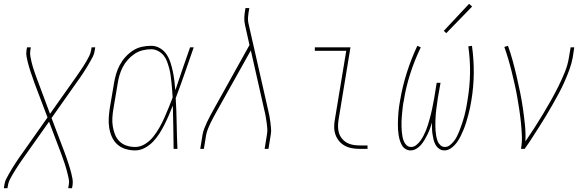

<svg xmlns="http://www.w3.org/2000/svg" viewBox="-38 -777 3058 1002"><path d="M-18 205 -15 187Q-13 171 -5.5 156.5Q2 142 10 128Q18 114 26.5 100Q35 86 44 72.5Q53 59 62 45.5Q71 32 81 19L210 -164L141 -346Q137 -359 132 -372.5Q127 -386 122.5 -399.5Q118 -413 114 -426.5Q110 -440 106.5 -454Q103 -468 100.5 -482.5Q98 -497 100 -512L103 -530H123L120 -512Q118 -497 120.5 -483Q123 -469 126 -456Q129 -443 133 -429.5Q137 -416 141.5 -403Q146 -390 150.5 -377.5Q155 -365 160 -352L223 -183L344 -354Q353 -367 362 -379.5Q371 -392 379.5 -405Q388 -418 396.5 -430.5Q405 -443 412.5 -456.5Q420 -470 427 -483.5Q434 -497 437 -512L440 -530H459L456 -512Q454 -496 446.5 -481.5Q439 -467 431 -453Q423 -439 414.5 -425Q406 -411 397 -397.5Q388 -384 379 -370.5Q370 -357 360 -344L231 -161L300 21Q305 34 309.5 47.5Q314 61 318.5 74.5Q323 88 327 101.5Q331 115 334.5 129Q338 143 340.5 157.5Q343 172 341 187L338 205H318L321 187Q324 172 321 158Q318 144 315 131Q312 118 308 104.5Q304 91 300 78Q296 65 291 52.5Q286 40 282 27L218 -142L97 29Q88 42 79 54.5Q70 67 61.5 80Q53 93 45 105.5Q37 118 29 131.5Q21 145 14 158.5Q7 172 4 187L1 205Z M667 8Q642 8 617 0.5Q592 -7 574 -23.5Q556 -40 546 -62.5Q536 -85 532 -110Q528 -135 529.5 -161Q531 -187 535 -213L557 -343Q561 -367 568 -391Q575 -415 587 -437.5Q599 -460 616.5 -479.5Q634 -499 655.5 -513Q677 -527 701.5 -532.5Q726 -538 751 -538Q776 -538 797 -525.5Q818 -513 831 -493.5Q844 -474 851.5 -451Q859 -428 864 -404Q869 -380 872 -355.5Q875 -331 877 -306Q896 -362 915 -418Q934 -474 954 -530H973Q950 -464 927 -397.5Q904 -331 879 -265Q883 -199 884 -132.5Q885 -66 888 0H868Q867 -56 866.5 -112.5Q866 -169 864 -226Q854 -201 843.5 -176.5Q833 -152 821 -128Q809 -104 794.5 -81Q780 -58 761 -38Q742 -18 717.5 -5Q693 8 667 8ZM667 -10Q695 -10 720 -26Q745 -42 763 -65Q781 -88 795 -113Q809 -138 820.5 -164Q832 -190 842.5 -216Q853 -242 863 -268Q862 -287 860.5 -306.5Q859 -326 857 -345Q855 -364 852.5 -383Q850 -402 845 -420.5Q840 -439 833.5 -456.5Q827 -474 815.5 -488Q804 -502 787 -511Q770 -520 751 -520Q729 -520 706.5 -514.5Q684 -509 664.5 -496Q645 -483 629 -465Q613 -447 602.5 -426.5Q592 -406 585.5 -384Q579 -362 576 -340L554 -210Q550 -187 548.5 -163.5Q547 -140 550.5 -118Q554 -96 562 -75.5Q570 -55 585.5 -39.5Q601 -24 622.5 -17Q644 -10 667 -10Z M1007 0 1019 -74Q1022 -91 1028.5 -107.5Q1035 -124 1042.5 -140Q1050 -156 1058.5 -172Q1067 -188 1076 -204L1264 -542L1241 -645Q1236 -665 1237 -686Q1238 -707 1242 -728L1243 -735H1263L1262 -728Q1258 -708 1256.5 -688Q1255 -668 1260 -649L1361 -204Q1365 -188 1368 -172Q1371 -156 1373 -140Q1375 -124 1376.5 -107Q1378 -90 1375 -74L1363 0H1343L1355 -74Q1358 -90 1357 -106Q1356 -122 1353.5 -138Q1351 -154 1348.5 -169.5Q1346 -185 1342 -200L1271 -514L1093 -196Q1085 -181 1076.5 -166Q1068 -151 1061 -136Q1054 -121 1047.5 -105Q1041 -89 1038 -74L1026 0Z M1840 0Q1819 0 1799 -3.5Q1779 -7 1761.5 -16.5Q1744 -26 1731.5 -41Q1719 -56 1712.5 -75Q1706 -94 1706 -114.5Q1706 -135 1710 -156L1769 -512H1605V-530H1791L1729 -153Q1726 -135 1726 -117Q1726 -99 1731 -83Q1736 -67 1747 -53.5Q1758 -40 1772.5 -32Q1787 -24 1804.5 -21Q1822 -18 1840 -18H1880V0Z M2281 8Q2266 8 2254 -0.5Q2242 -9 2235 -21.5Q2228 -34 2224.5 -48.5Q2221 -63 2219 -77.5Q2217 -92 2216.5 -107Q2216 -122 2216 -138Q2212 -122 2206.5 -107Q2201 -92 2194 -77.5Q2187 -63 2178.5 -48.5Q2170 -34 2159.5 -21.5Q2149 -9 2134.5 -0.5Q2120 8 2104 8Q2090 8 2077.5 0Q2065 -8 2058.5 -20.5Q2052 -33 2048 -46.5Q2044 -60 2042 -74.5Q2040 -89 2039 -103.5Q2038 -118 2038.5 -133Q2039 -148 2039.5 -163Q2040 -178 2041.5 -193Q2043 -208 2045 -223Q2047 -238 2050 -253Q2062 -325 2085 -397.5Q2108 -470 2140 -538L2158 -530Q2126 -464 2103 -392.5Q2080 -321 2069 -250Q2066 -237 2064.5 -223.5Q2063 -210 2061.5 -196.5Q2060 -183 2059 -169.5Q2058 -156 2057.5 -142.5Q2057 -129 2057.5 -115.5Q2058 -102 2059 -89Q2060 -76 2062.5 -63.5Q2065 -51 2070 -39Q2075 -27 2084.5 -18.5Q2094 -10 2108 -10Q2122 -10 2134.5 -20Q2147 -30 2156 -42.5Q2165 -55 2172 -68.5Q2179 -82 2184.5 -95.5Q2190 -109 2194.5 -123Q2199 -137 2203 -151.5Q2207 -166 2210.5 -180Q2214 -194 2217 -208Q2220 -222 2222.5 -236.5Q2225 -251 2228 -265L2241 -345H2261L2247 -265Q2245 -251 2243 -236.5Q2241 -222 2239 -208Q2237 -194 2236 -179.5Q2235 -165 2234.5 -151Q2234 -137 2234 -123Q2234 -109 2235 -95Q2236 -81 2238.5 -67.5Q2241 -54 2245.5 -41.5Q2250 -29 2260 -19.5Q2270 -10 2284 -10Q2298 -10 2310 -19.5Q2322 -29 2331 -40.5Q2340 -52 2346.5 -65Q2353 -78 2358.5 -91.5Q2364 -105 2368.5 -118.5Q2373 -132 2377.5 -145.5Q2382 -159 2385.5 -172.5Q2389 -186 2392 -200Q2395 -214 2397.5 -227.5Q2400 -241 2402 -255Q2414 -326 2415 -396Q2416 -466 2406 -535L2425 -538Q2435 -467 2434.5 -396Q2434 -325 2422 -253Q2419 -234 2415 -215Q2411 -196 2406 -177.5Q2401 -159 2395.5 -140.5Q2390 -122 2382.5 -103.5Q2375 -85 2366.5 -67.5Q2358 -50 2346 -33.5Q2334 -17 2317 -4.5Q2300 8 2281 8ZM2291 -604 2278 -616 2410 -757 2426 -743Z M2681 0Q2687 -35 2685.5 -69.5Q2684 -104 2680.5 -138Q2677 -172 2672 -205.5Q2667 -239 2661 -272.5Q2655 -306 2647.5 -339Q2640 -372 2632 -404.5Q2624 -437 2614.5 -469Q2605 -501 2594 -532L2613 -538Q2627 -499 2638 -458.5Q2649 -418 2658.5 -377Q2668 -336 2676.5 -294.5Q2685 -253 2691 -211Q2697 -169 2701.5 -126Q2706 -83 2704 -39Q2728 -74 2750.5 -109Q2773 -144 2794.5 -179.5Q2816 -215 2836.5 -251.5Q2857 -288 2875.5 -325Q2894 -362 2909.5 -400Q2925 -438 2931 -477L2940 -530H2959L2951 -477Q2945 -445 2933.5 -413.5Q2922 -382 2908.5 -351.5Q2895 -321 2879 -291Q2863 -261 2846 -231.5Q2829 -202 2811.5 -172.5Q2794 -143 2775.5 -114.5Q2757 -86 2738.5 -57Q2720 -28 2700 0Z"/></svg>

Font: Iosevka Curly Thin Oblique
Style: Regular
Weight: 100
Italic angle: -9°
Monospace: yes
Designer: Belleve Invis
Foundry: Belleve Invis
Version: Version 11.1.0; ttfautohint (v1.8.3)